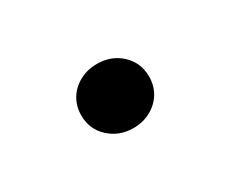

<svg xmlns="http://www.w3.org/2000/svg" viewBox="-37 -583 323 270"><g transform="rotate(-30 125.0 -448.0)"><path d="M125 -396Q102 -396 86 -410.8Q70 -425.5 70 -448Q70 -463 77.2 -474.8Q84.5 -486.5 97 -493.2Q109.5 -500 125 -500Q148.5 -500 164.2 -485.2Q180 -470.5 180 -448Q180 -433 172.8 -421.2Q165.5 -409.5 153 -402.8Q140.5 -396 125 -396Z"/></g></svg>

Font: Geologica Roman Thin
Style: Regular
Weight: 250
Designer: Sindre Bremnes, Frode Helland
Foundry: Monokrom Skriftforlag AS
Version: Version 1.010;gftools[0.9.28]